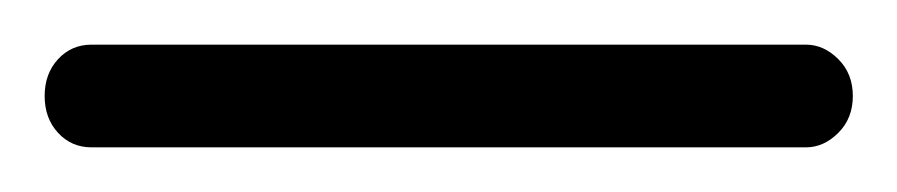

<svg xmlns="http://www.w3.org/2000/svg" viewBox="-30 -20 402 86"><path d="M11 46Q2 46 -4 39.5Q-10 33 -10 23Q-10 13 -4 6.5Q2 0 11 0H331Q339 0 345.5 6.5Q352 13 352 23Q352 33 345.5 39.5Q339 46 331 46Z"/></svg>

Font: Dosis ExtraLight Light
Style: Regular
Weight: 300
Version: Version 3.001; ttfautohint (v1.8.2)